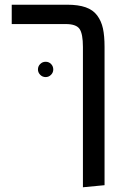

<svg xmlns="http://www.w3.org/2000/svg" viewBox="-20 -584 544 815"><path d="M265.1 -564Q312.5 -564 343.8 -553Q375 -542 392.6 -518.3Q410.2 -494.6 417 -463.1Q423.8 -431.6 423.8 -384.8V202.1L332 210.9V-384.8Q332 -439.9 317.9 -460.9Q303.7 -481.9 258.8 -481.9H29.8V-564ZM173.8 -256.8Q160.2 -256.8 150.6 -266.6Q141.1 -276.4 141.1 -289.1Q141.1 -302.7 150.6 -312.3Q160.2 -321.8 173.8 -321.8Q187.5 -321.8 196.8 -312.3Q206.1 -302.7 206.1 -289.1Q206.1 -275.9 196.5 -266.4Q187 -256.8 173.8 -256.8Z"/></svg>

Font: FiraGO
Style: Regular
Weight: 400
Designer: bBox Type
Foundry: bBox Type GmbH
Version: Version 1.001;PS 001.001;hotconv 1.0.88;makeotf.lib2.5.64775